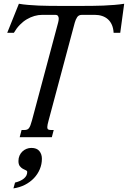

<svg xmlns="http://www.w3.org/2000/svg" viewBox="-20 -748 697 1047"><path d="M210.4 -667Q189 -667 167.7 -660.9Q146.5 -654.8 126.2 -642.8Q106 -630.9 88.1 -612.5Q70.3 -594.2 55.7 -569.3H19.5L83 -727.5Q105 -723.6 133.5 -721.2Q162.1 -718.8 191.7 -717.5Q221.2 -716.3 249 -716.1Q276.9 -715.8 297.4 -715.8H436Q456.5 -715.8 484.6 -716.1Q512.7 -716.3 543 -717.5Q573.2 -718.8 603.3 -721.2Q633.3 -723.6 657.2 -727.5L635.7 -569.3H599.6Q598.1 -594.2 590.1 -612.5Q582 -630.9 568.6 -642.8Q555.2 -654.8 536.9 -660.9Q518.6 -667 497.6 -667H426.8Q409.2 -667 400.9 -654.5Q392.6 -642.1 387.7 -624.5L245.1 -91.3Q241.7 -78.6 239.7 -69.6Q237.8 -60.5 237.8 -54.7Q237.8 -45.4 242.7 -42.2Q247.6 -39.1 258.3 -39.1H272.9L262.7 0H87.4L97.7 -39.1H112.3Q121.1 -39.1 127.2 -41.3Q133.3 -43.5 137.7 -49.1Q142.1 -54.7 146 -64.9Q149.9 -75.2 154.3 -91.3L296.9 -624.5Q298.3 -630.4 299.3 -635.7Q300.3 -641.1 300.3 -646Q300.3 -655.3 296.1 -661.1Q292 -667 281.2 -667ZM53.2 279.3 62 247.6Q92.8 240.2 110.6 225.3Q128.4 210.4 128.4 189.9Q128.4 183.6 120.8 180.4Q113.3 177.2 104.5 172.4Q95.7 167.5 88.1 158Q80.6 148.4 80.6 129.9Q80.6 113.8 86.4 100.6Q92.3 87.4 102.1 78.1Q111.8 68.8 124.5 63.7Q137.2 58.6 150.9 58.6Q180.7 58.6 194.6 75.7Q208.5 92.8 208.5 117.7Q208.5 147.5 197 174.8Q185.5 202.1 165 223.6Q144.5 245.1 116 259.8Q87.4 274.4 53.2 279.3Z"/></svg>

Font: Arian Grqi
Style: Italic
Weight: 400
Italic angle: -15°
Designer: Ruben Hakobyan (Tarumian)
Foundry: Ruben Hakobyan (Tarumian)
Version: Version 1.002